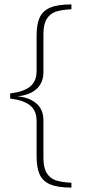

<svg xmlns="http://www.w3.org/2000/svg" viewBox="-20 -730 400 871"><path d="M146 -22V-181Q146 -227 117.5 -251Q89 -275 26 -283V-306Q89 -314 117.5 -338Q146 -362 146 -408V-567Q146 -620 160 -650.5Q174 -681 208 -695.5Q242 -710 304 -710V-688Q261 -686 234.5 -677.5Q208 -669 192.5 -645Q177 -621 177 -575V-404Q177 -354 145.5 -326Q114 -298 58 -293Q112 -289 144.5 -261Q177 -233 177 -185V-14Q177 32 192.5 56Q208 80 234.5 88.5Q261 97 304 99V121Q242 121 208 106.5Q174 92 160 61.5Q146 31 146 -22Z"/></svg>

Font: Taviraj Thin
Style: Regular
Weight: 250
Designer: Katatrad Team
Foundry: CadsonDemak
Version: Version 1.001